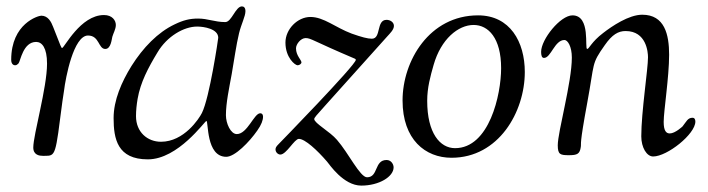

<svg xmlns="http://www.w3.org/2000/svg" viewBox="-20 -483 2213 600"><path d="M15 -296C15 -282 23 -279 27 -279C32 -279 35 -282 38 -285C44 -292 52 -352 93 -352C111 -352 127 -334 127 -284C127 -209 84 -62 84 -22C84 2 104 4 114 4H119C155 4 153 4 175 -166L180 -199C185 -241 210 -372 255 -372C291 -372 287 -330 309 -330C327 -330 329 -361 331 -368C334 -379 342 -392 342 -405C342 -419 331 -436 305 -436C231 -436 181 -333 174 -333C172 -333 171 -334 146 -399C140 -415 130 -434 109 -434C100 -434 15 -410 15 -296Z M335 -114C335 -49 347 15 442 15C537 15 620 -105 625 -105C632 -105 623 7 687 7C714 7 759 -39 784 -75C797 -93 802 -108 802 -118C802 -122 801 -129 793 -129C774 -129 753 -64 720 -64C701 -64 686 -97 686 -123C686 -161 696 -207 704 -251C712 -296 718 -342 727 -379C734 -408 747 -432 747 -448C747 -459 742 -463 736 -463C716 -463 704 -414 684 -414C651 -414 630 -425 599 -425C573 -425 553 -420 526 -407C473 -382 427 -334 391 -277C360 -227 335 -170 335 -114ZM405 -120C405 -138 407 -156 410 -174C419 -226 443 -271 472 -319C502 -370 555 -400 596 -400C617 -400 662 -393 662 -365C662 -362 635 -178 611 -130C602 -112 555 -40 483 -40C441 -40 405 -70 405 -120Z M841 -16C841 -7 849 0 856 0C875 0 900 -49 914 -49C933 -49 971 -14 1002 22C1009 30 1053 97 1109 97C1165 97 1210 69 1210 40C1210 31 1203 17 1188 17C1149 17 1163 71 1127 71C1105 71 1069 -5 1033 -46C1011 -72 962 -98 962 -111C962 -115 968 -122 997 -154L1190 -369C1198 -378 1211 -390 1211 -402C1211 -414 1199 -421 1188 -421C1155 -421 1172 -362 1142 -362C1129 -362 1110 -367 1079 -378C1028 -397 992 -430 950 -430C910 -430 872 -392 872 -350C872 -303 902 -279 910 -279C916 -279 922 -284 922 -288C922 -296 905 -309 905 -332C905 -345 920 -364 935 -364C952 -364 956 -356 1088 -300C1091 -299 1092 -297 1092 -296C1092 -280 850 -32 850 -32C843 -25 841 -21 841 -16Z M1238 -169C1238 -47 1309 10 1391 10C1538 10 1620 -133 1620 -258C1620 -352 1574 -435 1474 -435C1322 -435 1238 -293 1238 -169ZM1315 -168C1315 -209 1325 -245 1335 -280C1358 -361 1412 -405 1460 -405C1506 -405 1546 -364 1546 -270C1546 -187 1509 -20 1402 -20C1355 -20 1315 -67 1315 -168Z M1671 -321C1671 -310 1673 -302 1680 -302C1702 -302 1713 -358 1744 -358C1754 -358 1767 -338 1767 -303C1767 -226 1723 -71 1723 -29C1723 0 1731 2 1758 2C1784 2 1792 -2 1795 -24C1797 -38 1790 -26 1815 -161C1839 -290 1827 -281 1870 -342C1893 -375 1912 -386 1935 -386C2000 -386 2005 -320 2005 -304C2005 -267 1984 -133 1984 -57C1984 -22 2001 6 2021 6C2065 6 2153 -64 2153 -103C2153 -109 2151 -115 2144 -115C2129 -115 2125 -103 2113 -88C2113 -88 2090 -66 2073 -66C2062 -66 2054 -74 2054 -102C2054 -136 2071 -242 2071 -312C2071 -375 2057 -437 1987 -437C1945 -437 1892 -401 1865 -380C1828 -352 1821 -330 1815 -330C1806 -330 1827 -435 1769 -435C1731 -435 1671 -360 1671 -321Z"/></svg>

Font: OFL Sorts Mill Goudy
Style: Italic
Weight: 500
Italic angle: -6°
Version: Version 003.000